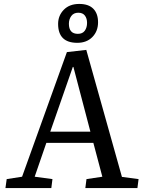

<svg xmlns="http://www.w3.org/2000/svg" viewBox="-20 -961 731 981"><path d="M276.9 -838.9Q276.9 -881.3 305.9 -911.1Q335 -940.9 384.8 -940.9Q432.6 -940.9 456.8 -916.3Q481 -891.6 481 -847.2Q481 -801.3 451.9 -771.7Q422.9 -742.2 375 -742.2Q276.9 -742.2 276.9 -838.9ZM332 -839.8Q332 -788.1 377.9 -788.1Q401.9 -788.1 413.3 -804.2Q424.8 -820.3 424.8 -844.2Q424.8 -866.7 413.8 -881.3Q402.8 -896 379.9 -896Q356.4 -896 344.2 -879.2Q332 -862.3 332 -839.8ZM420.9 -706.1 603 -57.1 688 -45.9 682.1 0H416L421.9 -45.9L502.9 -58.1L457 -231H216.8L157.2 -58.1L248 -45.9L242.2 0H7.8L14.2 -45.9L92.8 -58.1L321.8 -694.8ZM236.8 -288.1H441.9L355 -619.1H352.1Z"/></svg>

Font: Literata Book
Style: Italic
Weight: 400
Italic angle: -3°
Designer: Latin by Veronika Burian and Jose Scaglione. Greek by Irene Vlachou. Cyrillic by Vera Evstafieva
Foundry: TypeTogether
Version: Version 1.003;PS 001.003;hotconv 1.0.88;makeotf.lib2.5.64775